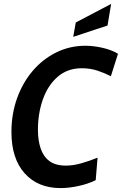

<svg xmlns="http://www.w3.org/2000/svg" viewBox="-20 -948 624 982"><path d="M290 14Q174 14 106.2 -61.5Q38.5 -137 38.5 -272.5Q38.5 -365 67.2 -445.2Q96 -525.5 147.5 -585.8Q199 -646 268 -680Q337 -714 417 -714Q458 -714 504.2 -703.5Q550.5 -693 583.5 -673L547 -558Q521 -572 482 -585.5Q443 -599 398.5 -599Q325.5 -599 275.2 -555.5Q225 -512 199.5 -440.2Q174 -368.5 174 -284Q174 -230.5 187.8 -189Q201.5 -147.5 232.8 -124.2Q264 -101 317 -101Q355 -101 397.2 -113.2Q439.5 -125.5 479 -141.5L469.5 -26.5Q432.5 -8 382.8 3Q333 14 290 14ZM354.5 -759.5 367.5 -833 548.5 -928 530 -817.5Z"/></svg>

Font: Cabin Condensed
Style: Bold Italic
Weight: 700
Width: 3
Italic angle: -10°
Designer: Pablo Impallari
Foundry: Pablo Impallari. http://www.impallari.com Igino Marini. http://www.ikern.com
Version: Version 3.001; ttfautohint (v1.8.3)